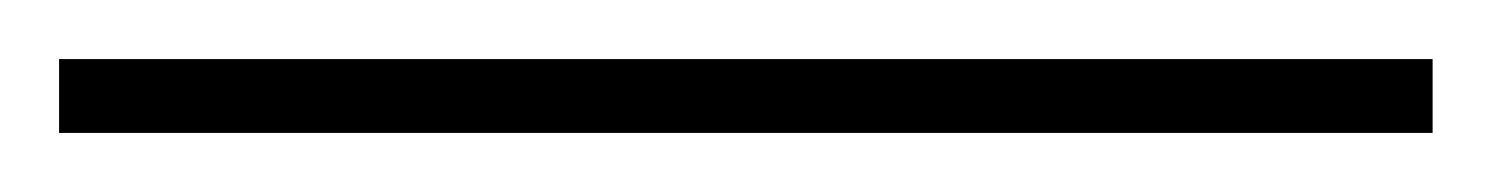

<svg xmlns="http://www.w3.org/2000/svg" viewBox="-23 -805 505 65"><path d="M462 -760V-785H-3V-760Z"/></svg>

Font: Noto Sans Devanagari SemiCondensed Thin
Style: Regular
Weight: 100
Width: 4
Designer: Jelle Bosma - Monotype Design Team
Foundry: Monotype Imaging Inc.
Version: Version 2.004